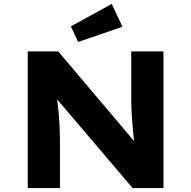

<svg xmlns="http://www.w3.org/2000/svg" viewBox="-20 -963 978 983"><path d="M122 0V-700H278L701 -200L672 -205Q666 -240 663 -272Q660 -304 657.5 -334Q655 -364 653.5 -394Q652 -424 652 -457Q652 -490 652 -527V-700H817V0H659L220 -516L267 -509Q270 -474 273.5 -446Q277 -418 279.5 -393.5Q282 -369 283.5 -344.5Q285 -320 286 -293Q287 -266 287 -234V0ZM380 -748 343 -828 552 -943 607 -826Z"/></svg>

Font: Lexend Exa
Style: Bold
Weight: 700
Designer: Bonnie Shaver-Troup, Thomas Jockin
Foundry: Lexend
Version: Version 1.007